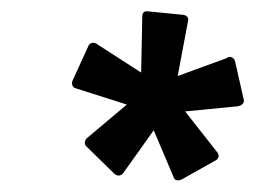

<svg xmlns="http://www.w3.org/2000/svg" viewBox="-20 -719 447 336"><path d="M180 -415 132 -462Q128 -465 128.5 -470Q129 -475 133 -478L202 -536L114 -564Q109 -565 107 -569Q105 -573 107 -578L134 -637Q136 -643 141 -644Q146 -645 151 -641L227 -592L229 -690Q229 -701 240 -699L301 -693Q311 -691 309 -682L291 -586L376 -617Q381 -621 386 -618.5Q391 -616 392 -609L406 -547Q408 -541 405 -537.5Q402 -534 396 -533L304 -524L359 -454Q363 -450 362.5 -445Q362 -440 355 -437L298 -405Q294 -403 289.5 -403.5Q285 -404 283 -411L249 -491L197 -418Q194 -413 189.5 -412Q185 -411 180 -415Z"/></svg>

Font: Sofia Sans Semi Condensed
Style: Bold Italic
Weight: 700
Italic angle: -9°
Version: Version 4.100